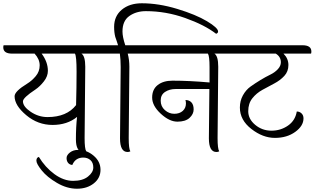

<svg xmlns="http://www.w3.org/2000/svg" viewBox="-50 -922 1919 1171"><path d="M242 -490Q242 -457 218 -426Q194 -395 166 -376Q90 -326 90 -304Q90 -272 137.5 -240Q185 -208 240 -208Q357 -208 414 -281Q417 -391 417 -485.5Q417 -580 407 -595H204Q242 -544 242 -490ZM470 -515 466 -80Q466 -14 476 1Q468 5 459 5Q413 5 413 -72Q413 -149 420 -209Q360 -160 270.5 -160Q181 -160 110 -219.5Q39 -279 39 -335Q39 -365 116 -412Q144 -429 168 -457.5Q192 -486 192 -523.5Q192 -561 161 -595H24Q-30 -595 -30 -633Q-30 -642 -28 -646H550Q604 -646 604 -608Q604 -599 602 -595H447Q470 -580 470 -515Z M187 35Q226 99 282 140Q338 181 396 181Q454 181 486.5 155Q519 129 519 99.5Q519 70 501.5 54.5Q484 39 458 39Q410 39 391 84Q375 83 365.5 71.5Q356 60 356 42Q356 24 376.5 8Q397 -8 428 -8Q479 -8 521 27.5Q563 63 563 113.5Q563 164 522 196.5Q481 229 419.5 229Q358 229 297.5 193.5Q237 158 204.5 117.5Q172 77 172 58Q172 39 187 35Z M682 -78 686 -513Q686 -558 681 -595H592Q538 -595 538 -633Q538 -642 540 -646H670Q668 -654 662 -671Q656 -688 653 -697Q646 -724 646 -758Q646 -824 693 -863Q740 -902 815 -902Q918 -902 1031.5 -867.5Q1145 -833 1212.5 -792.5Q1280 -752 1280 -730Q1280 -720 1268 -716Q1198 -770 1080 -812Q962 -854 840 -854Q781 -854 739 -824.5Q697 -795 697 -730Q697 -697 714 -646H819Q873 -646 873 -608Q873 -599 871 -595H729Q739 -557 739 -515L735 -80Q735 -14 745 1Q737 5 728 5Q682 5 682 -78Z M1224 -78 1227 -379H1020Q984 -379 957 -361.5Q930 -344 930 -308.5Q930 -273 955.5 -250.5Q981 -228 1013 -228Q1045 -228 1064.5 -245.5Q1084 -263 1084 -291Q1084 -302 1081 -312Q1104 -312 1117.5 -297.5Q1131 -283 1131 -254.5Q1131 -226 1106 -203Q1081 -180 1032 -180Q983 -180 930.5 -228.5Q878 -277 878 -327Q878 -377 912 -403.5Q946 -430 1002 -430Q1105 -430 1228 -419V-513Q1228 -580 1218 -595H861Q807 -595 807 -633Q807 -642 809 -646H1361Q1415 -646 1415 -608Q1415 -599 1413 -595H1258Q1281 -580 1281 -515L1277 -80Q1277 -14 1287 1Q1279 5 1270 5Q1224 5 1224 -78Z M1795 -646Q1849 -646 1849 -608Q1849 -599 1847 -595H1679Q1709 -565 1709 -525.5Q1709 -486 1684 -459Q1659 -432 1623 -413Q1587 -394 1550.5 -374Q1514 -354 1489 -322.5Q1464 -291 1464 -243.5Q1464 -196 1506.5 -160.5Q1549 -125 1605.5 -125Q1662 -125 1706.5 -156Q1751 -187 1760 -242Q1777 -242 1789 -230.5Q1801 -219 1801 -200Q1801 -154 1750.5 -117.5Q1700 -81 1626.5 -81Q1553 -81 1483 -135.5Q1413 -190 1413 -266Q1413 -307 1431.5 -340.5Q1450 -374 1478 -394Q1506 -414 1538 -433.5Q1570 -453 1598 -466.5Q1626 -480 1644.5 -500Q1663 -520 1663 -542Q1663 -576 1632 -595H1403Q1349 -595 1349 -633Q1349 -642 1351 -646Z"/></svg>

Font: Laila Light
Style: Regular
Weight: 300
Designer: Hitesh Malaviya
Foundry: Indian Type Foundry
Version: Version 1.302;PS 1.0;hotconv 1.0.78;makeotf.lib2.5.61930; tt